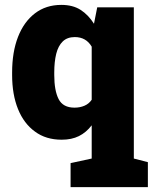

<svg xmlns="http://www.w3.org/2000/svg" viewBox="-20 -558 622 781"><path d="M524.4 86.9 581.5 101.6V203.1H267.1V105.5L353 86.9V-48.3Q330.6 -19 301 -4.4Q271.5 10.3 231 10.3Q167 10.3 122.6 -22.5Q77.1 -55.2 53.2 -114.5Q29.3 -173.8 29.3 -252.9V-263.2Q29.3 -346.2 53.2 -407.7Q77.1 -469.2 122.1 -503.7Q167 -538.1 229.5 -538.1Q276.4 -538.1 307.9 -517.8Q339.4 -497.6 362.3 -461.4L375.5 -528.3H524.4ZM283.2 -120.1Q305.2 -120.1 323.5 -127.9Q341.8 -135.7 353 -152.3V-368.2Q330.1 -407.2 284.2 -407.2Q253.9 -407.2 235.4 -389.6Q216.8 -371.6 208.7 -339.1Q200.7 -306.6 200.7 -263.2V-252.9Q200.7 -189.5 218.5 -154.8Q236.3 -120.1 283.2 -120.1Z"/></svg>

Font: Suwannaphum Black
Style: Regular
Weight: 900
Designer: Danh Hong
Version: Version 8.002; ttfautohint (v1.8.3)